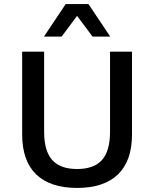

<svg xmlns="http://www.w3.org/2000/svg" viewBox="-20 -914 758 944"><path d="M629 -253Q629 -123 560 -56.5Q491 10 359 10Q227 10 158 -56.5Q89 -123 89 -253V-660H197V-266Q197 -172 236.5 -127.5Q276 -83 359 -83Q442 -83 481.5 -127.5Q521 -172 521 -266V-660H629ZM435 -734 359 -836 283 -734H196L303 -894H415L522 -734Z"/></svg>

Font: Work Sans Medium
Style: Regular
Weight: 500
Designer: Wei Huang
Foundry: Wei Huang
Version: Version 1.500